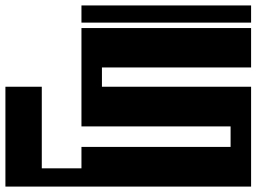

<svg xmlns="http://www.w3.org/2000/svg" viewBox="-20 -689 996 709"><path d="M280.8 -605.5V-668.9H907.2V-605.5ZM280.8 -67.4V-146.5H831.5V-222.2H280.8V-585.4H907.2V-439.9H356.4V-368.7H907.2V0H0V-368.7H134.3V-67.4Z"/></svg>

Font: Aqlam Corner
Style: Regular
Weight: 400
Designer: Developer/ Husham Jawad
Version: Version 1.00;December 29, 2020;FontCreator 13.0.0.2683 32-bi